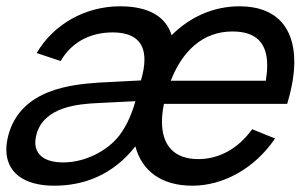

<svg xmlns="http://www.w3.org/2000/svg" viewBox="-20 -575 980 610"><path d="M500.8 -245H892.3C907.3 -294.1 915 -339.2 915 -378.8C915 -487 858.3 -555 740.9 -555C657.9 -555 583.3 -521 525.2 -463C507.4 -521.5 453.4 -555 361.4 -555C249.9 -555 149.3 -497 96.6 -406.5L172.7 -381C210.2 -446 273.1 -472 337.6 -472C403.5 -472 438.9 -444.2 438.9 -385.7C438.9 -366.8 435.3 -344.8 427.8 -319.5L292.9 -312.5C213.3 -306.5 46.6 -294.5 6.6 -145.5C2.3 -129.3 0.1 -114 0.1 -99.7C0.1 -29.3 52.8 15 152.6 15C243.6 15 337.2 -17 410.1 -110C430.5 -33 491.6 15 591.1 15C688.1 15 789.1 -39 853.8 -135L781.2 -164.5C735.1 -100.5 673.8 -69.5 609.8 -69.5C532.1 -69.5 494.6 -114.4 494.6 -188.2C494.6 -205.6 496.7 -224.6 500.8 -245ZM718.4 -475C796.8 -475 828.9 -435.6 828.9 -367.3C828.9 -352.3 827.4 -336.1 824.5 -318.5H522.5C559.2 -412.5 623.9 -475 718.4 -475ZM359.5 -145C322 -96.5 252 -59 180.5 -59C123.9 -59 92.1 -82.2 92.1 -122.4C92.1 -130.2 93.3 -138.5 95.7 -147.5C119.7 -237 231.2 -244.5 289.5 -247.5L410.1 -253.5C401.9 -223 385.6 -179 359.5 -145Z"/></svg>

Font: Manrope
Style: MediumItalic
Weight: 500
Italic angle: -15°
Designer: Mikhail Sharanda
Foundry: Mikhail Sharanda
Version: Version 4.502;hotconv 1.0.109;makeotfexe 2.5.65596